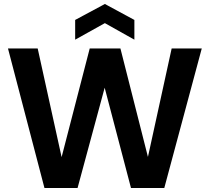

<svg xmlns="http://www.w3.org/2000/svg" viewBox="-20 -943 1052 963"><path d="M203 0 20 -700H169L289 -155L430 -700H584L722 -156L841 -700H992L804 0H637L505 -503L369 0ZM357 -744V-843L506 -923L654 -843V-744L506 -827Z"/></svg>

Font: Host Grotesk ExtraBold
Style: Regular
Weight: 800
Designer: Doğukan Karapınar
Foundry: Element Type
Version: Version 1.003; ttfautohint (v1.8.4.7-5d5b)